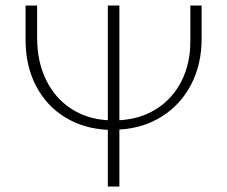

<svg xmlns="http://www.w3.org/2000/svg" viewBox="-20 -678 826 698"><path d="M713 -658V-537Q713 -445 675.5 -372Q638 -299 570 -255.5Q502 -212 414 -207V0H372V-206Q284 -210 216 -252Q148 -294 110.5 -366.5Q73 -439 73 -533V-658H115V-541Q115 -454 147.5 -387.5Q180 -321 238.5 -283Q297 -245 372 -241V-658H414V-241Q491 -245 549.5 -282.5Q608 -320 640 -383.5Q672 -447 672 -528V-658Z"/></svg>

Font: Ysabeau Light
Style: Regular
Weight: 300
Designer: Christian Thalmann (Catharsis Fonts)
Version: Version 0.003